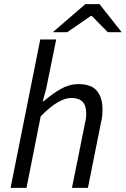

<svg xmlns="http://www.w3.org/2000/svg" viewBox="-20 -902 604 922"><path d="M30.8 0 173.3 -712.4H249.9L202 -477.1L185.5 -415.7H189.5Q230.9 -451.5 271.9 -474.8Q313 -498.1 356.7 -498.1Q418.7 -498.1 445.4 -465.6Q472.2 -433.1 472.2 -376.9Q472.2 -359.7 470.7 -344.8Q469.2 -329.9 464.2 -310L402.2 0H325.6L386.1 -300.1Q390.4 -319.8 392.3 -331.9Q394.1 -344 394.1 -356.8Q394.1 -394.2 376.8 -412.9Q359.5 -431.6 321.8 -431.6Q293.2 -431.6 257.4 -410.8Q221.6 -390.1 175.6 -344L107.3 0ZM233.7 -747.5 390 -882.2H457.8L564.2 -747.5H497.4L420.6 -825.7H416.6L303 -747.5Z"/></svg>

Font: Source Sans 3 VF
Style: Italic
Weight: 200
Italic angle: -11°
Designer: Paul D. Hunt
Foundry: Adobe Systems Incorporated
Version: Version 3.042;hotconv 1.0.118;makeotfexe 2.5.65603